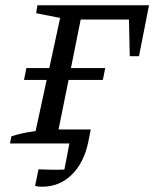

<svg xmlns="http://www.w3.org/2000/svg" viewBox="-20 -544 585 728"><path d="M139 164Q123 164 113 161L126 98Q152 99 174.5 99.5Q197 100 224 99Q228 78 233 53.5Q238 29 243 0H18L23 -27Q61 -40 115 -47L157 -241H71L80 -286H167L208 -476L117 -494L122 -524H545L507 -331H472L469 -470H286L249 -286H379L370 -241H240L202 -53H324L315 -7Q299 72 252.5 118Q206 164 139 164Z"/></svg>

Font: Piazzolla SC
Style: Italic
Weight: 400
Italic angle: -11.3°
Designer: Juan Pablo del Peral
Foundry: Huerta Tipografica
Version: Version 1.330